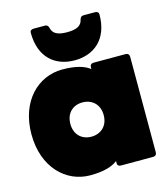

<svg xmlns="http://www.w3.org/2000/svg" viewBox="-119 -896 870 996"><g transform="rotate(-15 316.5 -397.5)"><path d="M242 8C317 8 362 -7 390 -29V-15C390 -6 397 0 410 0H581C594 0 601 -7 601 -20V-532C601 -545 594 -552 581 -552H410C397 -552 390 -545 390 -532V-523C362 -545 317 -560 243 -560C113 -560 2 -454 2 -276C2 -98 113 8 242 8ZM135 -786C135 -653 215 -589 319 -589C423 -589 504 -653 504 -786C504 -797 497 -803 484 -803H423C411 -803 405 -797 402 -784C396 -756 373 -740 319 -740C265 -740 242 -756 236 -784C233 -797 227 -803 215 -803H155C142 -803 135 -797 135 -786ZM211 -276C211 -335 250 -368 300 -368C350 -368 390 -335 390 -276C390 -217 350 -184 300 -184C250 -184 211 -217 211 -276Z"/></g></svg>

Font: Malmofest Black-Rounded
Style: Regular
Weight: 800
Designer: Jonny Pinhorn (Poppins), Kolossal
Version: Version 1.004;Glyphs 3.1.2 (3151)